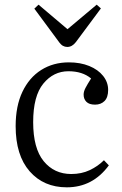

<svg xmlns="http://www.w3.org/2000/svg" viewBox="-20 -788 521 822"><path d="M266 14Q167 14 107 -54.5Q47 -123 47 -248Q47 -334 76 -395Q105 -456 156.5 -488.5Q208 -521 275 -521Q324 -521 362 -505.5Q400 -490 421.5 -463Q443 -436 443 -403Q443 -371 427.5 -355.5Q412 -340 387 -340Q362 -340 350 -352Q338 -364 338 -383Q338 -396 346 -411.5Q354 -427 370 -452Q333 -483 273 -483Q209 -483 165.5 -430Q122 -377 122 -265Q122 -153 167 -98Q212 -43 285 -43Q329 -43 364 -59.5Q399 -76 425 -102L446 -80Q377 14 266 14ZM268 -587Q258 -587 249 -592Q240 -597 229 -613L127 -751L145 -768L269 -663L394 -768L412 -752L305 -608Q289 -587 268 -587Z"/></svg>

Font: Literata 36pt Light
Style: Regular
Weight: 300
Designer: Latin by Veronika Burian and Jose Scaglione. Greek by Irene Vlachou. Cyrillic by Vera Evstafieva.
Foundry: TypeTogether
Version: Version 3.002